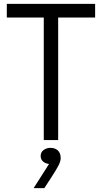

<svg xmlns="http://www.w3.org/2000/svg" viewBox="-20 -720 524 987"><path d="M205 -630H15V-700H469V-630H279V0H205ZM232 123Q211 120 200 109Q189 98 189 82Q189 62 204.5 51Q220 40 239 40Q263 40 277.5 53.5Q292 67 292 93Q292 109 280 132Q268 155 245 190L208 247H153L232 123Z"/></svg>

Font: Tilda Sans
Style: Regular
Weight: 400
Designer: ParaType Ltd
Foundry: ParaType Ltd
Version: Version 1.009